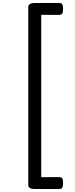

<svg xmlns="http://www.w3.org/2000/svg" viewBox="-20 -1195 505 1290"><path d="M404 -1135Q404 -1113 398 -1104Q392 -1095 377 -1095H257V-5H377Q392 -5 398 3.5Q404 12 404 35Q404 57 398 66Q392 75 377 75H214Q170 75 170 48V-1147Q170 -1175 214 -1175H377Q392 -1175 398 -1166.5Q404 -1158 404 -1135Z"/></svg>

Font: Playwrite FR Moderne
Style: Regular
Weight: 400
Designer: Veronika Burian, José Scaglione
Foundry: TypeTogether
Version: Version 1.002